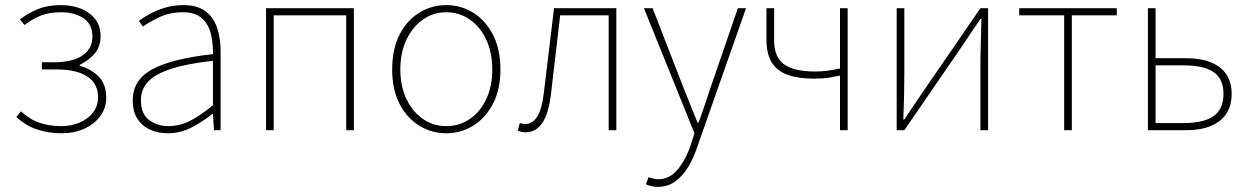

<svg xmlns="http://www.w3.org/2000/svg" viewBox="-20 -510 4890 752"><path d="M221 12Q171 12 126.5 -2.5Q82 -17 44 -52L62 -74Q98 -41 136.5 -28.5Q175 -16 220 -16Q259 -16 292 -30Q325 -44 344.5 -69.5Q364 -95 364 -129Q364 -183 321.5 -210.5Q279 -238 202 -238H144V-266H188Q265 -266 303.5 -293Q342 -320 342 -366Q342 -416 306.5 -439Q271 -462 220 -462Q171 -462 138.5 -448.5Q106 -435 76 -412L58 -434Q88 -457 126.5 -473.5Q165 -490 220 -490Q262 -490 297 -476Q332 -462 353 -435Q374 -408 374 -368Q374 -328 351 -300.5Q328 -273 292 -256V-252Q333 -242 364.5 -212Q396 -182 396 -128Q396 -87 373 -55.5Q350 -24 310.5 -6Q271 12 221 12Z M638 12Q601 12 569.5 -1.5Q538 -15 519 -43.5Q500 -72 500 -117Q500 -197 576 -238.5Q652 -280 814 -298Q815 -337 806.5 -375Q798 -413 772 -437.5Q746 -462 696 -462Q645 -462 604 -442.5Q563 -423 540 -406L524 -428Q539 -440 565 -454.5Q591 -469 625 -479.5Q659 -490 698 -490Q754 -490 786 -465Q818 -440 831 -399Q844 -358 844 -310V0H818L814 -64H812Q775 -34 730.5 -11Q686 12 638 12ZM640 -16Q684 -16 725 -37Q766 -58 814 -98V-272Q709 -260 647.5 -239.5Q586 -219 559 -189Q532 -159 532 -118Q532 -63 564.5 -39.5Q597 -16 640 -16Z M1022 0V-478H1366V0H1336V-450H1052V0Z M1728 12Q1671 12 1622.5 -17.5Q1574 -47 1545 -103Q1516 -159 1516 -238Q1516 -318 1545 -374.5Q1574 -431 1622.5 -460.5Q1671 -490 1728 -490Q1785 -490 1833 -460.5Q1881 -431 1910.5 -374.5Q1940 -318 1940 -238Q1940 -159 1910.5 -103Q1881 -47 1833 -17.5Q1785 12 1728 12ZM1728 -16Q1779 -16 1820 -44Q1861 -72 1884.5 -122Q1908 -172 1908 -238Q1908 -304 1884.5 -354.5Q1861 -405 1820 -433.5Q1779 -462 1728 -462Q1677 -462 1636.5 -433.5Q1596 -405 1572 -354.5Q1548 -304 1548 -238Q1548 -172 1572 -122Q1596 -72 1636.5 -44Q1677 -16 1728 -16Z M2040 8Q2030 8 2023 6.5Q2016 5 2008 2L2016 -28Q2021 -27 2025.5 -25.5Q2030 -24 2036 -24Q2066 -24 2084.5 -54Q2103 -84 2110 -146Q2120 -229 2130 -312Q2140 -395 2150 -478H2394V0H2364V-450H2174Q2165 -373 2156 -296Q2147 -219 2138 -142Q2129 -65 2104 -28.5Q2079 8 2040 8Z M2556 222Q2544 222 2531.5 219Q2519 216 2510 212L2520 184Q2528 187 2538.5 189.5Q2549 192 2558 192Q2603 192 2635 153Q2667 114 2686 56L2700 12L2502 -478H2536L2658 -164Q2670 -134 2684.5 -98Q2699 -62 2712 -30H2716Q2728 -62 2740 -98Q2752 -134 2762 -164L2870 -478H2902L2710 68Q2698 105 2677.5 140.5Q2657 176 2627 199Q2597 222 2556 222Z M3270 0V-214Q3240 -208 3221.5 -205Q3203 -202 3168 -202Q3105 -202 3063.5 -217.5Q3022 -233 3002 -266.5Q2982 -300 2982 -353V-478H3012V-353Q3012 -286 3051 -258Q3090 -230 3172 -230Q3199 -230 3221 -233Q3243 -236 3270 -242V-478H3300V0Z M3492 0V-478H3522V-224Q3522 -184 3521 -137Q3520 -90 3518 -42H3522Q3537 -65 3557 -94.5Q3577 -124 3592 -146L3820 -478H3850V0H3820V-254Q3820 -294 3821.5 -341Q3823 -388 3824 -436H3820Q3805 -414 3785 -384.5Q3765 -355 3750 -332L3522 0Z M4148 0V-450H3972V-478H4354V-450H4178V0Z M4476 0V-478H4506V-282H4626Q4682 -282 4722 -266Q4762 -250 4783 -219Q4804 -188 4804 -142Q4804 -96 4783 -64.5Q4762 -33 4722 -16.5Q4682 0 4626 0ZM4506 -28H4616Q4695 -28 4733.5 -55.5Q4772 -83 4772 -142Q4772 -201 4733.5 -227.5Q4695 -254 4616 -254H4506Z"/></svg>

Font: Source Sans 3
Style: Regular
Weight: 200
Designer: Paul D. Hunt
Foundry: Adobe
Version: Version 3.046;hotconv 1.0.118;makeotfexe 2.5.65603